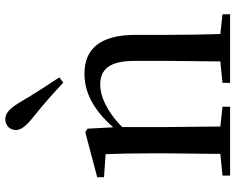

<svg xmlns="http://www.w3.org/2000/svg" viewBox="-100 -768 869 708"><g transform="rotate(-90 334.0 -414.5)"><path d="M402 -630C372 -676 341 -722 308 -779C286 -815 269 -829 247 -829C227 -829 208 -814 208 -790C208 -770 224 -751 258 -724C305 -687 344 -651 383 -615ZM460 0H635V-28L562 -36C560 -91 559 -174 559 -230V-348C559 -482 505 -537 416 -537C350 -537 286 -508 218 -431L213 -526L200 -534L34 -490V-465L119 -459C121 -410 122 -363 122 -295V-230L120 -36L40 -28V0H294V-28L221 -36L219 -230V-398C280 -458 336 -479 375 -479C431 -479 463 -446 463 -352V-230L461 -36L382 -28V0Z"/></g></svg>

Font: Noto Serif CJK SC Medium
Style: Regular
Weight: 500
Designer: Ryoko NISHIZUKA 西塚涼子 (kana & ideographs); Frank Grießhammer (Latin, Greek & Cyrillic); Wenlong ZHANG 张文龙 (bopomofo); San
Foundry: Adobe
Version: Version 2.001;hotconv 1.1.0;makeotfexe 2.6.0